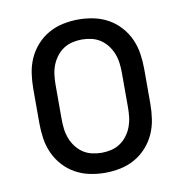

<svg xmlns="http://www.w3.org/2000/svg" viewBox="-66 -591 632 661"><g transform="rotate(-10 250.0 -260.0)"><path d="M250 8Q223 8 196.5 2.5Q170 -3 146.5 -16Q123 -29 104.5 -49.5Q86 -70 75 -94.5Q64 -119 60 -146Q56 -173 56 -200V-320Q56 -347 60 -374Q64 -401 75 -425.5Q86 -450 104.5 -470.5Q123 -491 146.5 -504Q170 -517 196.5 -522.5Q223 -528 250 -528Q277 -528 303.5 -522.5Q330 -517 353.5 -504Q377 -491 395.5 -470.5Q414 -450 425 -425.5Q436 -401 440 -374Q444 -347 444 -320V-200Q444 -173 440 -146Q436 -119 425 -94.5Q414 -70 395.5 -49.5Q377 -29 353.5 -16Q330 -3 303.5 2.5Q277 8 250 8ZM250 -62Q267 -62 284 -66Q301 -70 315 -79.5Q329 -89 339.5 -103Q350 -117 356 -133Q362 -149 364 -166Q366 -183 366 -200V-320Q366 -337 364 -354Q362 -371 356 -387Q350 -403 339.5 -417Q329 -431 315 -440.5Q301 -450 284 -454Q267 -458 250 -458Q233 -458 216 -454Q199 -450 185 -440.5Q171 -431 160.5 -417Q150 -403 144 -387Q138 -371 136 -354Q134 -337 134 -320V-200Q134 -183 136 -166Q138 -149 144 -133Q150 -117 160.5 -103Q171 -89 185 -79.5Q199 -70 216 -66Q233 -62 250 -62Z"/></g></svg>

Font: Huly
Style: Regular
Weight: 400
Designer: Belleve Invis
Foundry: Belleve Invis
Version: Version 33.2.5; ttfautohint (v1.8.4)